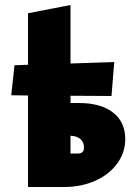

<svg xmlns="http://www.w3.org/2000/svg" viewBox="-20 -748 555 768"><path d="M481 -192Q481 -138 449 -94Q417 -50 361 -25Q305 0 237 0H92V-366L25 -367L38 -487L92 -489V-695L262 -728V-494L437 -500L426 -364L262 -365V-336H295Q383 -336 432 -298Q481 -260 481 -192ZM316 -157Q316 -179 302 -191.5Q288 -204 262 -205V-134H293Q304 -134 310 -140Q316 -146 316 -157Z"/></svg>

Font: Ysabeau Heavy
Style: Regular
Weight: 800
Designer: Christian Thalmann (Catharsis Fonts)
Version: Version 0.003